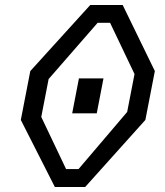

<svg xmlns="http://www.w3.org/2000/svg" viewBox="-20 -750 660 770"><path d="M269.5 -295.5H368L395 -435.5H296.5ZM63.5 -269 200 0H321.5L563 -269L601 -465L472 -730H342L101.5 -465ZM145.5 -281 175 -433 371.5 -658.5H421.5L519.5 -453L490 -301L295 -72H245Z"/></svg>

Font: Monaspace Krypton Light
Style: Italic
Weight: 300
Italic angle: -11°
Designer: Riley Cran & the Lettermatic Team
Foundry: Lettermatic
Version: Version 1.101 (Monaspace Krypton)